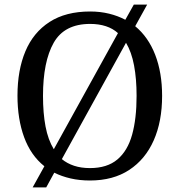

<svg xmlns="http://www.w3.org/2000/svg" viewBox="-20 -775 782 835"><path d="M173 -52Q114 -99 85 -178Q56 -257 56 -359Q56 -470 90.5 -552Q125 -634 195.5 -679.5Q266 -725 372 -725Q416 -725 454.5 -715.5Q493 -706 525 -689L562 -755H620L568 -661Q625 -614 655 -536.5Q685 -459 685 -358Q685 -247 648.5 -164.5Q612 -82 542 -36Q472 10 371 10Q326 10 287 1Q248 -8 216 -24L181 40H122ZM371 -44Q446 -44 490.5 -81.5Q535 -119 554.5 -189Q574 -259 574 -358Q574 -432 563 -490.5Q552 -549 528 -589L249 -83Q272 -64 302.5 -54Q333 -44 371 -44ZM493 -631Q471 -651 440.5 -661Q410 -671 372 -671Q260 -671 213.5 -589Q167 -507 167 -358Q167 -283 178 -225Q189 -167 214 -126Z"/></svg>

Font: Noto Serif Armenian
Style: Regular
Weight: 400
Designer: Monotype Design Team
Foundry: Monotype Imaging Inc.
Version: Version 2.007